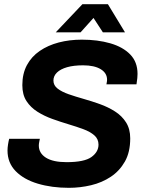

<svg xmlns="http://www.w3.org/2000/svg" viewBox="-20 -888 707 920"><path d="M310 12Q228 12 161 -8Q94 -28 55 -68Q16 -108 16 -167Q16 -180 18.5 -196Q21 -212 24 -223H171Q170 -218 168 -208Q166 -198 166 -191Q166 -154 200 -132.5Q234 -111 299 -111Q384 -111 418 -135.5Q452 -160 452 -195Q452 -222 432 -239.5Q412 -257 379.5 -269Q347 -281 308.5 -292.5Q270 -304 231 -318Q192 -332 159.5 -352.5Q127 -373 107 -403.5Q87 -434 87 -480Q87 -535 109 -576Q131 -617 170.5 -644Q210 -671 261.5 -684.5Q313 -698 372 -698Q448 -698 508.5 -680.5Q569 -663 604 -627Q639 -591 639 -534Q639 -525 638 -514Q637 -503 634 -484H490Q492 -494 492.5 -498.5Q493 -503 493 -506Q493 -538 462.5 -556.5Q432 -575 378 -575Q333 -575 301.5 -566Q270 -557 253 -540.5Q236 -524 236 -502Q236 -479 256 -463.5Q276 -448 309 -436.5Q342 -425 381 -414Q420 -403 459 -389Q498 -375 531 -354Q564 -333 584 -301.5Q604 -270 604 -225Q604 -159 578.5 -114Q553 -69 511 -41Q469 -13 416.5 -0.5Q364 12 310 12ZM247 -733 375 -868H497L579 -733H473L428 -802L366 -733Z"/></svg>

Font: Archivo VF Beta
Style: Italic
Weight: 400
Italic angle: -10°
Designer: Hector Gatti
Foundry: Omnibus-Type
Version: Version 1.002